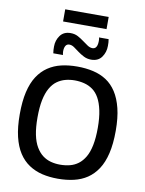

<svg xmlns="http://www.w3.org/2000/svg" viewBox="-110 -1128 914 1214"><g transform="rotate(10 347.0 -521.5)"><path d="M346 -80Q379 -80 408.5 -87.5Q438 -95 462 -113Q486 -131 504 -161.5Q522 -192 531.5 -239Q541 -286 541 -350Q541 -415 531 -462Q521 -509 503.5 -540Q486 -571 461.5 -588.5Q437 -606 407.5 -613.5Q378 -621 346 -621Q315 -621 286.5 -613.5Q258 -606 233.5 -588.5Q209 -571 191 -539.5Q173 -508 163.5 -461.5Q154 -415 154 -349Q154 -285 163.5 -239Q173 -193 191.5 -162Q210 -131 234 -113Q258 -95 286.5 -87.5Q315 -80 346 -80ZM347 10Q293 10 246.5 -1Q200 -12 161.5 -37.5Q123 -63 96 -104.5Q69 -146 54.5 -206.5Q40 -267 40 -350Q40 -433 54 -493.5Q68 -554 95 -595.5Q122 -637 160 -662.5Q198 -688 244.5 -699Q291 -710 347 -710Q402 -710 449.5 -699Q497 -688 534.5 -663.5Q572 -639 599 -597.5Q626 -556 641 -495.5Q656 -435 656 -352Q656 -268 641.5 -206.5Q627 -145 599.5 -103.5Q572 -62 534.5 -37Q497 -12 449.5 -1Q402 10 347 10ZM182 -766Q180 -776 179.5 -787.5Q179 -799 179 -809Q179 -849 201.5 -880Q224 -911 268 -911Q295 -911 315.5 -900Q336 -889 354 -875.5Q372 -862 388 -851.5Q404 -841 420 -841Q431 -841 438 -847Q445 -853 448.5 -864.5Q452 -876 452 -892Q452 -898 451.5 -904.5Q451 -911 449 -915H511Q513 -905 513.5 -894Q514 -883 514 -872Q514 -831 491.5 -799.5Q469 -768 424 -768Q398 -768 376.5 -779Q355 -790 337.5 -803Q320 -816 304.5 -827Q289 -838 273 -838Q257 -838 249 -825Q241 -812 241 -789Q241 -783 242 -777Q243 -771 244 -766ZM208 -975V-1053H487V-975Z"/></g></svg>

Font: Georama ExtraCondensed Thin Medium
Style: Regular
Weight: 500
Version: Version 1.001